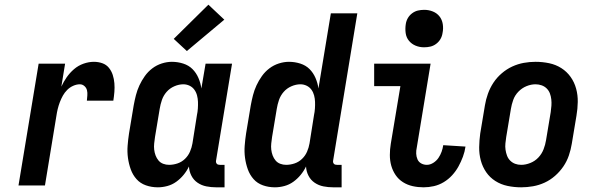

<svg xmlns="http://www.w3.org/2000/svg" viewBox="-20 -792 2540 820"><path d="M59 0 145 -520H258L242 -422Q251 -442 264.5 -461.5Q278 -481 296 -496.5Q314 -512 336.5 -520Q359 -528 381 -528Q400 -528 417 -522Q434 -516 445 -502.5Q456 -489 461.5 -472Q467 -455 468.5 -436.5Q470 -418 468.5 -399.5Q467 -381 464 -362H351Q352 -373 353 -384.5Q354 -396 351.5 -406.5Q349 -417 340.5 -424.5Q332 -432 321 -432Q307 -432 292.5 -425.5Q278 -419 267 -408Q256 -397 248.5 -383.5Q241 -370 235.5 -355.5Q230 -341 226.5 -326.5Q223 -312 221 -298L172 0Z M939 8H903Q882 8 861.5 4Q841 0 824 -11.5Q807 -23 797.5 -41.5Q788 -60 787 -81Q778 -62 764 -45Q750 -28 732.5 -15.5Q715 -3 694.5 2.5Q674 8 654 8Q627 8 603 -0.5Q579 -9 563 -27Q547 -45 538.5 -68.5Q530 -92 526.5 -117.5Q523 -143 525 -169.5Q527 -196 531 -222L551 -342Q555 -364 560.5 -385.5Q566 -407 575.5 -427.5Q585 -448 598.5 -467Q612 -486 630.5 -500Q649 -514 671 -521Q693 -528 714 -528Q739 -528 762.5 -520.5Q786 -513 802 -497Q818 -481 827.5 -459Q837 -437 840 -414L858 -520H971L903 -108Q902 -104 902.5 -100Q903 -96 905.5 -93Q908 -90 911.5 -89Q915 -88 919 -88H939ZM702 -88Q720 -88 738 -94Q756 -100 770 -113.5Q784 -127 791.5 -144.5Q799 -162 802 -180L821 -300Q824 -314 825 -328.5Q826 -343 825.5 -357Q825 -371 821.5 -384.5Q818 -398 810 -409Q802 -420 789.5 -426Q777 -432 763 -432Q744 -432 724.5 -423.5Q705 -415 691.5 -399.5Q678 -384 671.5 -365Q665 -346 662 -327L642 -207Q640 -193 638.5 -179.5Q637 -166 638.5 -153Q640 -140 644.5 -128Q649 -116 657 -106.5Q665 -97 677 -92.5Q689 -88 702 -88ZM778 -574 722 -626 870 -772 938 -708Z M1439 8H1403Q1382 8 1361.5 4Q1341 0 1324 -11.5Q1307 -23 1297.5 -41.5Q1288 -60 1287 -81Q1278 -62 1264 -45Q1250 -28 1232.5 -15.5Q1215 -3 1194.5 2.5Q1174 8 1154 8Q1127 8 1103 -0.5Q1079 -9 1063 -27Q1047 -45 1038.5 -68.5Q1030 -92 1026.5 -117.5Q1023 -143 1025 -169.5Q1027 -196 1031 -222L1051 -342Q1055 -364 1060.5 -385.5Q1066 -407 1075.5 -427.5Q1085 -448 1098.5 -467Q1112 -486 1130.5 -500Q1149 -514 1171 -521Q1193 -528 1214 -528Q1239 -528 1262.5 -520.5Q1286 -513 1302 -497Q1318 -481 1327.5 -459Q1337 -437 1340 -414L1393 -735H1506L1403 -108Q1402 -104 1402.5 -100Q1403 -96 1405.5 -93Q1408 -90 1411.5 -89Q1415 -88 1419 -88H1439ZM1202 -88Q1220 -88 1238 -94Q1256 -100 1270 -113.5Q1284 -127 1291.5 -144.5Q1299 -162 1302 -180L1321 -300Q1324 -314 1325 -328.5Q1326 -343 1325.5 -357Q1325 -371 1321.5 -384.5Q1318 -398 1310 -409Q1302 -420 1289.5 -426Q1277 -432 1263 -432Q1244 -432 1224.5 -423.5Q1205 -415 1191.5 -399.5Q1178 -384 1171.5 -365Q1165 -346 1162 -327L1142 -207Q1140 -193 1138.5 -179.5Q1137 -166 1138.5 -153Q1140 -140 1144.5 -128Q1149 -116 1157 -106.5Q1165 -97 1177 -92.5Q1189 -88 1202 -88Z M1789 8Q1765 8 1742.5 3Q1720 -2 1701 -14Q1682 -26 1669.5 -44.5Q1657 -63 1651 -84.5Q1645 -106 1645 -130Q1645 -154 1649 -178L1690 -424H1578V-520H1819L1760 -162Q1757 -149 1757.5 -136Q1758 -123 1763 -111.5Q1768 -100 1779 -94Q1790 -88 1803 -88Q1817 -88 1830.5 -96.5Q1844 -105 1852.5 -117.5Q1861 -130 1866 -144Q1871 -158 1873 -172L1968 -166Q1965 -144 1957 -122.5Q1949 -101 1938 -81Q1927 -61 1911 -43.5Q1895 -26 1875 -14Q1855 -2 1833 3Q1811 8 1789 8ZM1791 -590Q1772 -590 1755 -597Q1738 -604 1726.5 -618Q1715 -632 1712.5 -651Q1710 -670 1713 -689Q1715 -703 1722 -715Q1729 -727 1740.5 -735.5Q1752 -744 1765 -747Q1778 -750 1792 -750Q1811 -750 1828.5 -743Q1846 -736 1857 -722Q1868 -708 1871 -689Q1874 -670 1870 -651Q1868 -637 1861 -625Q1854 -613 1842.5 -604.5Q1831 -596 1818 -593Q1805 -590 1791 -590Z M2206 8Q2176 8 2147.5 2Q2119 -4 2095.5 -19Q2072 -34 2056.5 -56.5Q2041 -79 2033.5 -106.5Q2026 -134 2026.5 -163.5Q2027 -193 2031 -222L2051 -342Q2055 -367 2064 -392Q2073 -417 2087.5 -439Q2102 -461 2123 -479Q2144 -497 2168 -508Q2192 -519 2217 -523.5Q2242 -528 2267 -528Q2297 -528 2325.5 -522Q2354 -516 2377.5 -501Q2401 -486 2417 -463.5Q2433 -441 2440.5 -413.5Q2448 -386 2447.5 -356.5Q2447 -327 2442 -298L2422 -178Q2418 -153 2409.5 -128Q2401 -103 2386 -81Q2371 -59 2350.5 -41Q2330 -23 2306 -12Q2282 -1 2256.5 3.5Q2231 8 2206 8ZM2206 -88Q2225 -88 2245 -96Q2265 -104 2279.5 -119.5Q2294 -135 2301.5 -154.5Q2309 -174 2312 -193L2332 -313Q2334 -327 2335 -340.5Q2336 -354 2334.5 -367.5Q2333 -381 2328.5 -393Q2324 -405 2315 -414Q2306 -423 2293.5 -427.5Q2281 -432 2267 -432Q2248 -432 2228.5 -424Q2209 -416 2194 -400.5Q2179 -385 2172 -365.5Q2165 -346 2162 -327L2142 -207Q2140 -193 2138.5 -179.5Q2137 -166 2139 -152.5Q2141 -139 2145.5 -127Q2150 -115 2159 -106Q2168 -97 2180 -92.5Q2192 -88 2206 -88Z"/></svg>

Font: Iosevka
Style: Bold Italic
Weight: 700
Italic angle: -9°
Monospace: yes
Designer: Belleve Invis
Foundry: Belleve Invis
Version: Version 32.5.0; ttfautohint (v1.8.4)